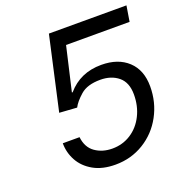

<svg xmlns="http://www.w3.org/2000/svg" viewBox="-127 -811 877 926"><g transform="rotate(-20 311.0 -348.0)"><path d="M106 -180H192Q198 -126 235 -100Q272 -74 323 -74Q376 -74 418.5 -101.5Q461 -129 485 -177Q509 -225 509 -284Q509 -346 472.5 -376Q436 -406 380 -406Q313 -406 278 -375Q243 -344 230 -318L140 -324L224 -700H622L609 -620H283L231 -395H235Q301 -472 409 -472Q495 -472 545.5 -425Q596 -378 596 -294Q596 -213 559 -144.5Q522 -76 456.5 -36Q391 4 311 4Q244 4 198 -22Q152 -48 129 -90Q106 -132 106 -180Z"/></g></svg>

Font: Be Vietnam
Style: Italic
Weight: 400
Italic angle: -9.33299°
Designer: Gabriel Lam
Foundry: TypeRant
Version: Version 3.000